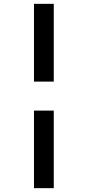

<svg xmlns="http://www.w3.org/2000/svg" viewBox="-20 -889 456 1000"><path d="M260 -869V-464H157V-869ZM260 -313V91H157V-313Z"/></svg>

Font: Merriweather 24pt ExtraBold
Style: Regular
Weight: 800
Version: Version 2.100